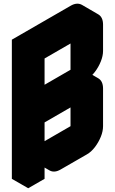

<svg xmlns="http://www.w3.org/2000/svg" viewBox="-20 -951 612 1021"><path d="M442 -870Q476 -890 502 -875Q528 -860 528 -820V-680Q528 -654 516 -624Q504 -594 484.5 -568.5Q465 -543 442 -530Q476 -550 502 -535Q528 -520 528 -480V-280Q528 -253 516 -223.5Q504 -194 484.5 -168.5Q465 -143 442 -130L303 -50Q269 -30 243 -45Q217 -60 217 -100V0L130 50V-690ZM442 -530V-770L217 -640V-400ZM442 -430 217 -300V-100L442 -230ZM217 -100Q217 -60 243 -45L156 -95Q130 -110 130 -150ZM502 -535Q476 -550 442 -530L355 -580Q389 -600 416 -585ZM442 -430V-230L355 -280V-480ZM442 -230 217 -100 130 -150 355 -280ZM442 -770V-530L355 -580V-820ZM442 -530 217 -400 130 -450 355 -580ZM502 -875Q476 -890 442 -870L130 -690L43 -740L355 -920Q389 -940 416 -925ZM130 -690V50L43 0V-740Z"/></svg>

Font: Nabla
Style: Regular
Weight: 400
Designer: Arthur Reinders Folmer
Foundry: Typearture
Version: Version 1.002